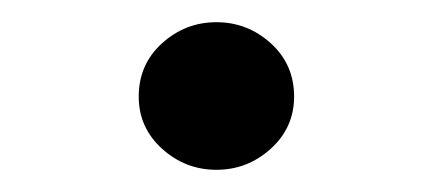

<svg xmlns="http://www.w3.org/2000/svg" viewBox="-20 -160 390 173"><path d="M245 -73Q245 -45 224 -26Q203 -7 175 -7Q147 -7 126 -26Q105 -45 105 -73Q105 -102 126 -121Q147 -140 175 -140Q203 -140 224 -121Q245 -102 245 -73Z"/></svg>

Font: Kaisei HarunoUmi
Style: Regular
Weight: 400
Designer: Font-Kai, 金井和夫
Foundry: KAZUO KANAI
Version: Version 5.003